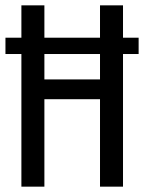

<svg xmlns="http://www.w3.org/2000/svg" viewBox="-20 -714 540 718"><path d="M440 -694V-16H354V-343H146V-16H60V-694H146V-417H354V-694ZM498.4 -573V-512H0.4V-573Z"/></svg>

Font: D2Coding ligature
Style: Regular
Weight: 400
Monospace: yes
Designer: Yong-Rak Park; Jeong-Hwan Yoon; Sang-Min Lee;
Foundry: NHN Corporation
Version: Version 1.3.2; Build 20180524